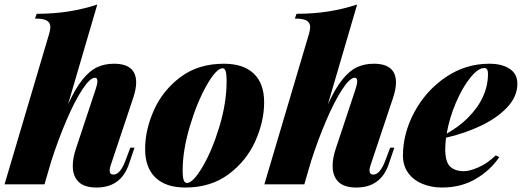

<svg xmlns="http://www.w3.org/2000/svg" viewBox="-44 -815 2308 849"><path d="M550.8 -162.1 525.9 -88.9Q490.7 14.2 382.8 14.2Q328.6 14.2 303.2 -11.2Q277.8 -36.6 277.8 -81.1Q277.8 -116.7 292 -158.2L377.9 -417Q386.7 -442.4 386.7 -456.1Q386.7 -471.2 376 -471.2Q354 -471.2 320.1 -419.4Q286.1 -367.7 249.8 -282.7Q213.4 -197.8 182.6 -102.1L154.8 -6.8L153.8 -2.9V-3.9L152.8 0H-23.9L173.8 -667Q178.7 -685.1 178.7 -694.8Q178.7 -714.8 163.1 -723.9Q147.5 -732.9 110.8 -732.9L118.2 -753.9Q197.3 -754.4 261 -764.6Q324.7 -774.9 386.2 -794.9L256.8 -353.5Q289.6 -424.3 321 -463.4Q352.5 -502.4 385.5 -517.8Q418.5 -533.2 460 -533.2Q558.1 -533.2 558.1 -450.2Q558.1 -421.4 544.9 -381.8L445.8 -85Q440.9 -70.3 440.9 -61.5Q440.9 -43 458 -43Q487.8 -43 511.2 -106L532.2 -162.1Z M945.8 -533.2Q1032.7 -533.2 1078.4 -489.3Q1124 -445.3 1124 -362.8Q1124 -278.3 1085 -190.9Q1045.9 -103.5 967 -44.7Q888.2 14.2 775.9 14.2Q689 14.2 643.3 -29.8Q597.7 -73.7 597.7 -155.8Q597.7 -240.7 636.7 -328.1Q675.8 -415.5 754.4 -474.4Q833 -533.2 945.8 -533.2ZM763.7 -62Q763.7 -31.2 768.3 -18.6Q772.9 -5.9 782.7 -5.9Q809.6 -5.9 852.1 -78.1Q894.5 -150.4 926.3 -255.6Q958 -360.8 958 -455.1Q958 -489.7 953.4 -501.5Q948.7 -513.2 940.9 -513.2Q912.6 -513.2 869.9 -438Q827.1 -362.8 795.4 -256.3Q763.7 -149.9 763.7 -62Z M1699.7 -162.1 1674.8 -88.9Q1639.6 14.2 1531.7 14.2Q1477.5 14.2 1452.1 -11.2Q1426.8 -36.6 1426.8 -81.1Q1426.8 -116.7 1440.9 -158.2L1526.9 -417Q1535.6 -442.4 1535.6 -456.1Q1535.6 -471.2 1524.9 -471.2Q1502.9 -471.2 1469 -419.4Q1435.1 -367.7 1398.7 -282.7Q1362.3 -197.8 1331.5 -102.1L1303.7 -6.8L1302.7 -2.9V-3.9L1301.8 0H1125L1322.8 -667Q1327.6 -685.1 1327.6 -694.8Q1327.6 -714.8 1312 -723.9Q1296.4 -732.9 1259.8 -732.9L1267.1 -753.9Q1346.2 -754.4 1409.9 -764.6Q1473.6 -774.9 1535.2 -794.9L1405.8 -353.5Q1438.5 -424.3 1470 -463.4Q1501.5 -502.4 1534.4 -517.8Q1567.4 -533.2 1608.9 -533.2Q1707 -533.2 1707 -450.2Q1707 -421.4 1693.8 -381.8L1594.7 -85Q1589.8 -70.3 1589.8 -61.5Q1589.8 -43 1606.9 -43Q1636.7 -43 1660.2 -106L1681.2 -162.1Z M1928.2 -206.1Q1924.8 -175.3 1924.8 -154.8Q1924.8 -100.1 1945.8 -79.1Q1966.8 -58.1 2007.8 -58.1Q2032.7 -58.1 2072 -75.2Q2111.3 -92.3 2147.9 -127.9L2163.6 -120.1Q2125.5 -63 2060.5 -24.4Q1995.6 14.2 1910.6 14.2Q1862.8 14.2 1823.5 -2.2Q1784.2 -18.6 1761 -50.3Q1737.8 -82 1737.8 -127Q1737.8 -225.1 1788.3 -319.3Q1838.9 -413.6 1926.5 -473.4Q2014.2 -533.2 2119.6 -533.2Q2175.8 -533.2 2209.7 -510.7Q2243.7 -488.3 2243.7 -444.8Q2243.7 -387.7 2198.2 -339.8Q2152.8 -292 2081.1 -258.3Q2009.3 -224.6 1928.2 -206.1ZM1931.2 -224.1Q1984.9 -254.4 2022.9 -292Q2113.8 -381.8 2113.8 -488.8Q2113.8 -514.2 2097.7 -514.2Q2069.8 -514.2 2035.2 -470.9Q2000.5 -427.7 1971.7 -360.1Q1942.9 -292.5 1931.2 -224.1Z"/></svg>

Font: TypoPRO Playfair Display
Style: Italic
Weight: 900
Italic angle: -14°
Designer: Claus Eggers Sørensen
Foundry: Claus Eggers Sørensen
Version: Version 1.004;PS 001.004;hotconv 1.0.70;makeotf.lib2.5.58329